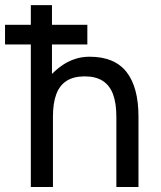

<svg xmlns="http://www.w3.org/2000/svg" viewBox="-20 -743 639 763"><path d="M327.1 -566.4V-644.5H0Q0 -633.3 0 -619.4Q0 -605.5 0 -591.6Q0 -577.6 0 -566.4ZM186.5 -722.7H102.5V0H190.4V-279.3Q190.4 -333 203.6 -368.4Q216.8 -403.8 244.6 -421.6Q272.5 -439.5 316.4 -439.5Q360.4 -439.5 388.2 -421.6Q416 -403.8 429.2 -368.4Q442.4 -333 442.4 -279.3V0H530.3V-279.3Q530.3 -396.5 482.7 -457Q435.1 -517.6 335.9 -517.6Q305.7 -517.6 279.3 -509Q252.9 -500.5 230.2 -485.4Q207.5 -470.2 186.5 -449.2Z"/></svg>

Font: Giphurs SC
Style: Regular
Weight: 400
Version: Version 0.920